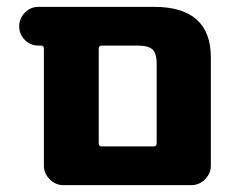

<svg xmlns="http://www.w3.org/2000/svg" viewBox="-20 -540 696 560"><path d="M268 -398V-122Q268 -113 277 -113H428Q437 -113 437 -122V-354Q437 -384 425 -395.5Q413 -407 383 -407H277Q268 -407 268 -398ZM92 -407Q69 -407 52.5 -423.5Q36 -440 36 -463Q36 -486 52.5 -503Q69 -520 92 -520H429Q595 -520 595 -372V-57Q595 -34 578 -17Q561 0 538 0H268H165Q142 0 125 -17Q108 -34 108 -57V-398Q108 -407 100 -407Z"/></svg>

Font: Rounded Mplus 1c ExtraBold
Style: Regular
Weight: 800
Version: Version 1.059.20150529